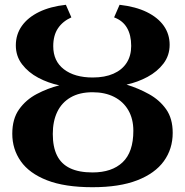

<svg xmlns="http://www.w3.org/2000/svg" viewBox="-20 -771 773 802"><path d="M366.4 11Q250.5 11 176.3 -18Q102.2 -47 66.8 -97.5Q31.3 -148 31.3 -212.3Q31.3 -274.5 59.8 -314.4Q88.2 -354.3 133.2 -378.1Q178.3 -401.9 227.8 -414.6Q181.5 -424.2 139.9 -446.2Q98.4 -468.2 72.2 -502.4Q46.1 -536.6 46.1 -581.5Q46.1 -627 71.2 -662.6Q96.4 -698.2 143.3 -721.1Q190.3 -743.9 255.2 -751L278.1 -698.4Q242 -682.2 222.2 -652.8Q202.4 -623.4 202.4 -578Q202.4 -515.6 247.1 -481.5Q291.7 -447.3 367.4 -447.3Q417.9 -447.3 453.7 -463.1Q489.6 -478.8 508.8 -508.3Q528 -537.8 528 -579.3Q528 -624.7 510.3 -654.9Q492.7 -685.1 456.6 -698.4L479.5 -751Q546.9 -743.3 593.4 -720.5Q639.9 -697.6 664.3 -662.9Q688.6 -628.1 688.6 -583.9Q688.6 -539.5 662.9 -505.6Q637.2 -471.8 596 -449.7Q554.8 -427.6 508.6 -417.6Q558.7 -402.1 602.6 -377.7Q646.5 -353.4 674 -314.6Q701.4 -275.8 701.4 -216.1Q701.4 -148.9 664.4 -97.8Q627.3 -46.6 553 -17.8Q478.8 11 366.4 11ZM366.4 -50.7Q447.5 -50.7 492.2 -93.2Q537 -135.6 537 -224.6Q537 -274.5 516 -310.6Q495.1 -346.7 456.9 -366.2Q418.7 -385.7 366.7 -385.7Q312.2 -385.7 275.1 -364.2Q238 -342.8 219.2 -303.7Q200.5 -264.6 200.5 -211.4Q200.5 -157.1 218.2 -121.5Q235.8 -85.9 272.7 -68.3Q309.6 -50.7 366.4 -50.7Z"/></svg>

Font: Merriweather Light
Style: Regular
Weight: 300
Designer: Eben Sorkin
Foundry: Eben Sorkin
Version: Version 2.100